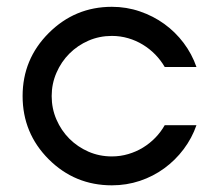

<svg xmlns="http://www.w3.org/2000/svg" viewBox="-20 -542 629 564"><path d="M308.6 2.4Q199.7 2.4 123 -74.2Q46.4 -150.9 46.4 -259.8Q46.4 -368.2 123 -444.8Q200.2 -522 308.6 -522Q351.6 -522 390.9 -508.5Q430.2 -495.1 462.6 -471.7Q495.1 -448.2 519.5 -415.8Q543.9 -383.3 557.1 -345.2H463.9Q452.6 -364.7 436.3 -381.6Q419.9 -398.4 399.9 -410.6Q379.9 -422.9 356.7 -429.7Q333.5 -436.5 308.6 -436.5Q272 -436.5 240 -422.6Q208 -408.7 183.8 -384.5Q159.7 -360.4 145.8 -328.1Q131.8 -295.9 131.8 -259.8Q131.8 -223.1 145.8 -190.9Q159.7 -158.7 183.8 -134.5Q208 -110.4 240 -96.4Q272 -82.5 308.6 -82.5Q333.5 -82.5 356.7 -89.4Q379.9 -96.2 399.9 -108.4Q419.9 -120.6 436.3 -137.5Q452.6 -154.3 463.9 -174.3H557.1Q543.9 -136.2 519.5 -103.8Q495.1 -71.3 462.6 -47.6Q430.2 -23.9 390.9 -10.7Q351.6 2.4 308.6 2.4Z"/></svg>

Font: Proletarsk
Style: Regular
Weight: 400
Designer: Peter Wiegel, original typeface by Carl Albert Fahrenwaldt 1901
Foundry: Peter Wiegel
Version: Version 1.000 2010 initial release